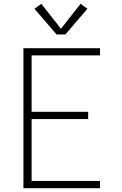

<svg xmlns="http://www.w3.org/2000/svg" viewBox="-20 -988 640 1008"><path d="M103 0V-735H505V-697H146V-401H443V-363H146V-38H505V0ZM277 -807 161 -942 197 -968 300 -837 403 -968 439 -942 323 -807Z"/></svg>

Font: Zed Sans Extralight Extended
Style: Regular
Weight: 200
Width: 7
Designer: Belleve Invis
Foundry: Belleve Invis
Version: Version 1.0.0; ttfautohint (v1.8.4)